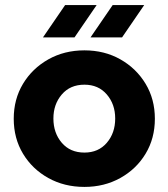

<svg xmlns="http://www.w3.org/2000/svg" viewBox="-20 -723 659 755"><path d="M312 12Q233 12 170 -23Q107 -58 70.5 -118.5Q34 -179 34 -256Q34 -333 70.5 -393.5Q107 -454 170 -489.5Q233 -525 312 -525Q391 -525 453.5 -489.5Q516 -454 552.5 -393.5Q589 -333 589 -256Q589 -179 552.5 -118.5Q516 -58 453 -23Q390 12 312 12ZM312 -123Q367 -123 400 -161.5Q433 -200 433 -257Q433 -313 400 -351.5Q367 -390 312 -390Q256 -390 223 -351.5Q190 -313 190 -257Q190 -200 223 -161.5Q256 -123 312 -123ZM336 -576 423 -703H547L460 -576ZM149 -576 236 -703H360L273 -576Z"/></svg>

Font: MuseoModerno
Style: Bold
Weight: 700
Designer: Pablo Cosgaya, Héctor Gatti, Marcela Romero, and the Authors of The MuseoModerno Project.
Foundry: Omnibus-Type Team
Version: Version 1.001